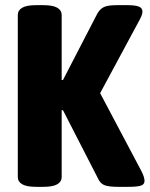

<svg xmlns="http://www.w3.org/2000/svg" viewBox="-20 -722 580 744"><path d="M120 2Q83 2 66 -8Q49 -18 49 -36V-664Q49 -682 66 -692Q83 -702 120 -702H148Q185 -702 202 -692Q219 -682 219 -664V-412H224L357 -669Q367 -687 382.5 -694.5Q398 -702 432 -702H473Q504 -702 518 -696.5Q532 -691 532 -677Q532 -666 522 -647L368 -361L529 -57Q540 -35 540 -21Q540 -7 525.5 -2.5Q511 2 477 2H437Q403 2 386 -4Q369 -10 360 -30L224 -295H219V-36Q219 -18 202 -8Q185 2 148 2Z"/></svg>

Font: Asap Semi Condensed ExtraBold
Style: Regular
Weight: 800
Width: 4
Designer: Pablo Cosgaya
Foundry: Omnibus-Type
Version: Version 3.001; ttfautohint (v1.8.4.7-5d5b)